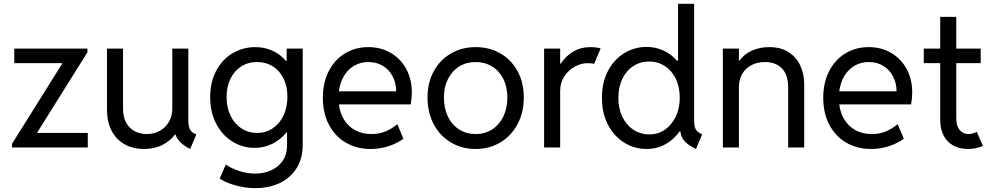

<svg xmlns="http://www.w3.org/2000/svg" viewBox="-20 -772 5192 1005"><path d="M43 -19.5 304.7 -437.5V-441.4H54.7V-517.6H437.5V-498L175.8 -80.1V-76.2H439.5V0H43Z M540 -198.2V-517.6H624V-202.1Q624 -159.7 640.4 -129.9Q656.7 -100.1 684.8 -85.2Q712.9 -70.3 748 -70.3Q787.1 -70.3 817.6 -87.9Q848.1 -105.5 865 -135.7Q881.8 -166 881.8 -202.1V-517.6H965.8V-146.5Q965.8 -122.6 969.2 -108.2Q972.7 -93.8 981.7 -84.5Q990.7 -75.2 1007.8 -68.4L975.6 7.8Q945.8 -6.3 925.3 -26.6Q904.8 -46.9 898.4 -68.4H896.5Q871.1 -34.2 829.8 -13.2Q788.6 7.8 733.4 7.8Q675.8 7.8 632.1 -16.8Q588.4 -41.5 564.2 -87.9Q540 -134.3 540 -198.2Z M1129.9 163.1 1162.1 88.9Q1188 108.4 1230.7 122.6Q1273.4 136.7 1316.4 136.7Q1357.4 136.7 1395.5 121.1Q1433.6 105.5 1458 72.3Q1482.4 39.1 1482.4 -11.7V-80.1H1480.5Q1449.2 -41 1406 -19.5Q1362.8 2 1312.5 2Q1250 2 1196.8 -30.8Q1143.6 -63.5 1111.8 -124Q1080.1 -184.6 1080.1 -263.7Q1080.1 -343.3 1112.3 -402.8Q1144.5 -462.4 1198.5 -493.9Q1252.4 -525.4 1316.4 -525.4Q1365.2 -525.4 1406.7 -506.3Q1448.2 -487.3 1478 -452.1H1480.5V-517.6H1564.5V-15.6Q1564.5 61 1529.8 112.5Q1495.1 164.1 1439 188.5Q1382.8 212.9 1318.4 212.9Q1265.1 212.9 1213.4 198.5Q1161.6 184.1 1129.9 163.1ZM1484.4 -265.6Q1484.4 -319.8 1464.1 -361.1Q1443.8 -402.3 1408 -424.8Q1372.1 -447.3 1326.2 -447.3Q1278.8 -447.3 1242.4 -424.1Q1206.1 -400.9 1186 -359.1Q1166 -317.4 1166 -263.7Q1166 -209.5 1186.5 -166.7Q1207 -124 1243.4 -100.1Q1279.8 -76.2 1326.2 -76.2Q1371.6 -76.2 1407.7 -100.3Q1443.8 -124.5 1464.1 -167.7Q1484.4 -210.9 1484.4 -265.6Z M1669.9 -259.8Q1669.9 -339.4 1700.9 -399.7Q1731.9 -460 1786.1 -492.7Q1840.3 -525.4 1908.2 -525.4Q1974.1 -525.4 2025.9 -494.9Q2077.6 -464.4 2106.7 -410.4Q2135.7 -356.4 2135.7 -288.1Q2135.7 -257.8 2129.9 -225.6H1753.9Q1759.8 -178.7 1782.2 -143.6Q1804.7 -108.4 1841.1 -89.4Q1877.4 -70.3 1923.8 -70.3Q1966.3 -70.3 2000.2 -85.2Q2034.2 -100.1 2059.6 -122.1L2091.8 -45.9Q2059.6 -22 2014.6 -7.1Q1969.7 7.8 1919.9 7.8Q1847.7 7.8 1790.8 -25.1Q1733.9 -58.1 1701.9 -118.9Q1669.9 -179.7 1669.9 -259.8ZM2053.7 -293.9Q2053.7 -335.9 2035.9 -371.1Q2018.1 -406.2 1984.9 -426.8Q1951.7 -447.3 1908.2 -447.3Q1867.7 -447.3 1834.7 -428.5Q1801.8 -409.7 1780.8 -375Q1759.8 -340.3 1753.9 -293.9Z M2217.8 -261.7Q2217.8 -338.9 2250.2 -398.7Q2282.7 -458.5 2340.1 -491.9Q2397.5 -525.4 2469.7 -525.4Q2542.5 -525.4 2599.9 -491.9Q2657.2 -458.5 2689.5 -398.7Q2721.7 -338.9 2721.7 -261.7Q2721.7 -183.6 2689 -122.1Q2656.2 -60.5 2598.9 -26.4Q2541.5 7.8 2469.7 7.8Q2397.5 7.8 2340.1 -26.4Q2282.7 -60.5 2250.2 -121.8Q2217.8 -183.1 2217.8 -261.7ZM2635.7 -261.7Q2635.7 -316.9 2614.5 -359.1Q2593.3 -401.4 2555.4 -424.3Q2517.6 -447.3 2469.7 -447.3Q2421.9 -447.3 2384.3 -424.3Q2346.7 -401.4 2325.2 -359.1Q2303.7 -316.9 2303.7 -261.7Q2303.7 -205.1 2324.7 -161.6Q2345.7 -118.2 2383.5 -94.2Q2421.4 -70.3 2469.7 -70.3Q2517.6 -70.3 2555.4 -94.2Q2593.3 -118.2 2614.5 -161.6Q2635.7 -205.1 2635.7 -261.7Z M2828.1 -517.6H2912.1V-438.5H2914.6Q2940.4 -478 2980.2 -501.7Q3020 -525.4 3071.3 -525.4Q3086.9 -525.4 3102.1 -523.2Q3117.2 -521 3124 -518.6L3089.8 -437.5Q3086.9 -439 3076.4 -440.2Q3065.9 -441.4 3053.7 -441.4Q3022.5 -441.4 2989.3 -423.6Q2956.1 -405.8 2934.1 -372.8Q2912.1 -339.8 2912.1 -295.9V0H2828.1Z M3541.5 -84H3537.1Q3506.3 -40.5 3461.9 -16.4Q3417.5 7.8 3364.3 7.8Q3300.8 7.8 3247.3 -25.4Q3193.8 -58.6 3162.1 -119.6Q3130.4 -180.7 3130.9 -259.8Q3130.4 -339.4 3161.9 -399.9Q3193.4 -460.4 3247.1 -493.4Q3300.8 -526.4 3364.3 -526.4Q3411.6 -526.4 3452.6 -507.6Q3493.7 -488.8 3523.4 -454.1H3529.3V-752H3613.3V-143.6Q3613.3 -121.1 3616.7 -107.9Q3620.1 -94.7 3629.2 -85.4Q3638.2 -76.2 3655.3 -68.4L3623 7.8Q3582.5 -11.7 3563.5 -33Q3544.4 -54.2 3541.5 -84ZM3538.1 -259.8Q3538.1 -317.4 3516.8 -360.6Q3495.6 -403.8 3459.2 -427Q3422.9 -450.2 3378.9 -450.2Q3332 -450.2 3294.9 -426Q3257.8 -401.9 3237.1 -358.4Q3216.3 -314.9 3216.8 -259.8Q3216.3 -205.6 3237.1 -161.9Q3257.8 -118.2 3294.9 -93.3Q3332 -68.4 3378.9 -68.4Q3424.3 -68.4 3460.4 -93.3Q3496.6 -118.2 3517.3 -161.9Q3538.1 -205.6 3538.1 -259.8Z M3763.7 -517.6H3847.7V-454.1H3850.1Q3875 -488.8 3915.8 -507.1Q3956.5 -525.4 4006.8 -525.4Q4068.8 -525.4 4109.9 -497.8Q4150.9 -470.2 4170.2 -426Q4189.5 -381.8 4189.5 -332V0H4105.5V-314.5Q4105.5 -379.4 4073.5 -413.3Q4041.5 -447.3 3983.4 -447.3Q3944.8 -447.3 3914.1 -431.6Q3883.3 -416 3865.5 -386.2Q3847.7 -356.4 3847.7 -314.5V0H3763.7Z M4289.1 -259.8Q4289.1 -339.4 4320.1 -399.7Q4351.1 -460 4405.3 -492.7Q4459.5 -525.4 4527.3 -525.4Q4593.3 -525.4 4645 -494.9Q4696.8 -464.4 4725.8 -410.4Q4754.9 -356.4 4754.9 -288.1Q4754.9 -257.8 4749 -225.6H4373Q4378.9 -178.7 4401.4 -143.6Q4423.8 -108.4 4460.2 -89.4Q4496.6 -70.3 4543 -70.3Q4585.4 -70.3 4619.4 -85.2Q4653.3 -100.1 4678.7 -122.1L4710.9 -45.9Q4678.7 -22 4633.8 -7.1Q4588.9 7.8 4539.1 7.8Q4466.8 7.8 4409.9 -25.1Q4353 -58.1 4321 -118.9Q4289.1 -179.7 4289.1 -259.8ZM4672.9 -293.9Q4672.9 -335.9 4655 -371.1Q4637.2 -406.2 4604 -426.8Q4570.8 -447.3 4527.3 -447.3Q4486.8 -447.3 4453.9 -428.5Q4420.9 -409.7 4399.9 -375Q4378.9 -340.3 4373 -293.9Z M4901.4 -143.6V-441.4H4815.4V-517.6H4901.4V-683.6H4985.4V-517.6H5113.3V-441.4H4985.4V-152.3Q4985.4 -112.8 5003.2 -91.6Q5021 -70.3 5050.8 -70.3Q5069.3 -70.3 5092.8 -82L5125 -7.8Q5085.9 7.8 5048.8 7.8Q5001 7.8 4968 -11.2Q4935.1 -30.3 4918.2 -64.5Q4901.4 -98.6 4901.4 -143.6Z"/></svg>

Font: Reddit Sans Strawberry
Style: Regular
Weight: 400
Designer: Stephen Hutchings
Foundry: Reddit
Version: Version 1.013